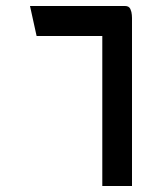

<svg xmlns="http://www.w3.org/2000/svg" viewBox="-20 -620 540 640"><path d="M321 0V-500H102L80 -600H397Q410 -600 414.5 -590Q419 -580 419.5 -570Q420 -560 420 -560V0Z"/></svg>

Font: Reem Kufi Ink
Style: Regular
Weight: 400
Designer: Khaled Hosny
Version: Version 1.7